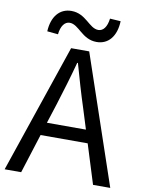

<svg xmlns="http://www.w3.org/2000/svg" viewBox="-100 -1008 807 1076"><g transform="rotate(10 303.5 -469.5)"><path d="M438 -934C432 -886 412 -860 384 -860C331 -860 302 -939 218 -939C151 -939 108 -887 104 -803L166 -797C171 -845 192 -872 220 -872C273 -872 302 -792 386 -792C453 -792 496 -844 499 -930ZM191 -298 227 -410C253 -493 277 -572 300 -658H304C328 -573 351 -493 378 -410L413 -298ZM506 0H604L355 -733H252L3 0H97L168 -224H436Z"/></g></svg>

Font: Noto Sans Mono CJK JP Regular
Style: Regular
Weight: 400
Designer: Ryoko NISHIZUKA (kana & ideographs); Paul D. Hunt (Latin, Greek & Cyrillic); Wenlong ZHANG (bopomofo); Sandoll Communica
Foundry: Adobe Systems Incorporated
Version: Version 1.004;PS 1.004;hotconv 1.0.82;makeotf.lib2.5.63406